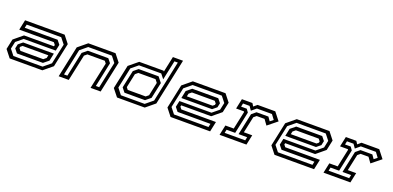

<svg xmlns="http://www.w3.org/2000/svg" viewBox="2 -1636 5160 2522"><g transform="rotate(20 2582.0 -375.0)"><path d="M108 0 27 -103 57.5 -245.5 182 -348.5H600.5L605 -368L581 -398.5H97L127 -540H680L761 -437L690 -103L565 0ZM143 -46.5H551L652.5 -130L713 -412.5L649 -493.5H166.5L156.5 -446H616L660.5 -390.5L642 -303.5H194L101 -227L79.5 -127ZM175.5 -94 131.5 -149 144.5 -209.5 203 -257.5H632L610 -152L538.5 -94ZM207 -141.5H526L563 -172L571.5 -212H212L186.5 -191L182.5 -172Z M793 0 886 -437 1011 -540H1391.5L1472.5 -437L1379.5 0H1238.5L1317 -368L1293 -398.5H1049.5L1012.5 -368L934 0ZM850.5 -46.5H898L971 -390.5L1039 -446H1324.5L1368.5 -391L1295.5 -46.5H1342.5L1420.5 -413L1357.5 -493.5H1026.5L928.5 -412.5Z M1996 0H1608.5L1526.5 -103L1597.5 -437L1723 -540H2062.5L2070.5 -530.5L2117 -750H2258.5L2121 -103ZM1978.5 -45 2080.5 -129 2202.5 -704H2155L2097 -431.5L2046.5 -495.5H1735.5L1642 -418.5L1580.5 -129L1646.5 -45ZM1966 -92.5H1679L1632.5 -151L1685 -396.5L1748 -448H2026.5L2085 -374.5L2037 -151ZM1957.5 -141.5 1994.5 -172 2034 -358.5 2002.5 -399H1761.5L1724.5 -368L1683 -172L1707 -141.5Z M2929 -540 3010 -437 2979.5 -294.5 2855 -191.5H2436.5L2432 -172L2456 -141.5H2940L2910 0H2357L2276 -103L2347 -437L2472 -540ZM2894 -493.5H2486L2384.5 -410L2324 -127.5L2388 -46.5H2870.5L2880.5 -94H2421L2376.5 -149.5L2395 -236.5H2843L2936 -313L2957.5 -413ZM2861.5 -446 2905.5 -391 2892.5 -330.5 2834 -282.5H2405L2427 -388L2498.5 -446ZM2830 -398.5H2511L2474 -368L2465.5 -328H2825L2850.5 -349L2854.5 -368Z M3042 0 3072 -141H3189L3242.5 -391.5L3236.5 -399H3128L3158 -540H3304.5L3330 -500L3377 -540H3624.5L3710.5 -430.5L3579 -324.5L3526 -398.5H3416L3379 -368L3330.5 -140.5H3447.5L3417.5 0ZM3096 -47H3383.5L3393.5 -94H3273.5L3337.5 -395L3397 -444.5H3563L3600 -391.5L3644 -426.5L3595.5 -492H3385L3320 -438L3282.5 -492H3191L3181 -444.5H3260.5L3291.5 -401L3226 -94H3106Z M4382 -540 4463 -437 4432.5 -294.5 4308 -191.5H3889.5L3885 -172L3909 -141.5H4393L4363 0H3810L3729 -103L3800 -437L3925 -540ZM4347 -493.5H3939L3837.5 -410L3777 -127.5L3841 -46.5H4323.5L4333.5 -94H3874L3829.5 -149.5L3848 -236.5H4296L4389 -313L4410.5 -413ZM4314.5 -446 4358.5 -391 4345.5 -330.5 4287 -282.5H3858L3880 -388L3951.5 -446ZM4283 -398.5H3964L3927 -368L3918.5 -328H4278L4303.5 -349L4307.5 -368Z M4495 0 4525 -141H4642L4695.5 -391.5L4689.5 -399H4581L4611 -540H4757.5L4783 -500L4830 -540H5077.5L5163.5 -430.5L5032 -324.5L4979 -398.5H4869L4832 -368L4783.5 -140.5H4900.5L4870.5 0ZM4549 -47H4836.5L4846.5 -94H4726.5L4790.5 -395L4850 -444.5H5016L5053 -391.5L5097 -426.5L5048.5 -492H4838L4773 -438L4735.5 -492H4644L4634 -444.5H4713.5L4744.5 -401L4679 -94H4559Z"/></g></svg>

Font: Tourney Expanded Medium
Style: Italic
Weight: 500
Width: 7
Italic angle: -12°
Designer: Tyler Finck
Foundry: Etcetera Type Co
Version: Version 1.010; ttfautohint (v1.8.3)